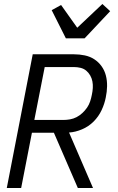

<svg xmlns="http://www.w3.org/2000/svg" viewBox="-20 -942 590 962"><path d="M370 0 250 -277H140L86 0H14L144 -670H350Q378 -670 404.5 -664.5Q431 -659 452.5 -645Q474 -631 489 -610Q504 -589 510.5 -563.5Q517 -538 516.5 -510Q516 -482 510 -454Q504 -422 489 -390Q474 -358 449 -333Q424 -308 391 -294Q358 -280 326 -278L446 0ZM152 -341H298Q314 -341 331 -344Q348 -347 363.5 -355Q379 -363 392.5 -375.5Q406 -388 416 -402.5Q426 -417 431.5 -433.5Q437 -450 440 -466Q444 -484 445 -501Q446 -518 443 -534Q440 -550 432 -564Q424 -578 412 -588Q400 -598 384 -602Q368 -606 351 -606H204ZM310 -750 239 -891 286 -917 367 -803 493 -922 532 -886 404 -750Z"/></svg>

Font: Lode Term
Style: Italic
Weight: 400
Italic angle: -11°
Monospace: yes
Designer: Belleve Invis
Foundry: Belleve Invis
Version: Version 29.2.0